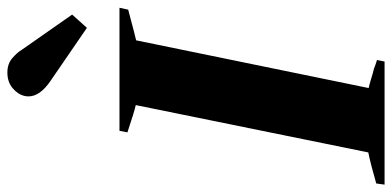

<svg xmlns="http://www.w3.org/2000/svg" viewBox="-304 -752 1036 507"><g transform="rotate(-90 213.5 -498.0)"><path d="M254 -882Q213 -910 213 -940Q213 -947 214 -950Q218 -968 234.5 -982Q251 -996 276 -996Q299 -996 314 -983Q329 -970 336 -958L429 -825L394 -786ZM-17 -22Q35 -37 65 -43L190 -657Q175 -660 118 -679L122 -700H447L442 -677Q427 -673 413.5 -669.5Q400 -666 389 -663L361 -656L235 -42Q245 -40 261 -35Q277 -30 286 -28Q299 -23 309 -20L305 0H-20Z"/></g></svg>

Font: Trirong ExtraBold
Style: Italic
Weight: 800
Italic angle: -12°
Designer: Katatrad Team
Foundry: CadsonDemak
Version: Version 1.001